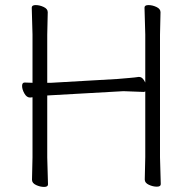

<svg xmlns="http://www.w3.org/2000/svg" viewBox="-20 -725 740 756"><path d="M550 -18 552 -107V-365Q548 -363 546 -363L466 -366Q466 -366 182 -350L166 -349V-105L169 1Q169 11 153.5 11Q138 11 122 3.5Q106 -4 106 -17L108 -106V-342L99 -341H98Q85 -341 76 -357Q67 -373 67 -386.5Q67 -400 77 -400H78L108 -399V-589L105 -695Q105 -705 120.5 -705Q136 -705 152 -697.5Q168 -690 168 -677L166 -588V-399H181L442 -414Q465 -416 489 -418Q513 -420 525 -422H528Q542 -422 552 -400V-589L549 -695Q549 -705 564.5 -705Q580 -705 596 -697.5Q612 -690 612 -677L610 -588V-106L613 0Q613 10 597.5 10Q582 10 566 2.5Q550 -5 550 -18Z"/></svg>

Font: ToneOZ-Pinyin-WenKai-Light
Style: Light
Weight: 300
Designer: Fontworks Inc.
Foundry: ToneOZ
Version: Version 0.240331